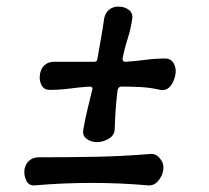

<svg xmlns="http://www.w3.org/2000/svg" viewBox="-20 -631 632 581"><path d="M295 -574Q298 -591 309.5 -601Q321 -611 338 -611H339Q357 -611 370 -601Q383 -591 380 -574Q376 -544 366.5 -514.5Q357 -485 351 -454Q350 -444 360 -444Q390 -446 420.5 -450Q451 -454 480 -454Q497 -454 505.5 -439.5Q514 -425 511 -407V-406Q506 -381 494 -368.5Q482 -356 465 -359Q435 -366 406 -367.5Q377 -369 347 -369Q339 -369 336 -359Q332 -329 330 -299Q328 -269 327 -239Q326 -221 308.5 -211Q291 -201 274 -201H273Q255 -201 242 -211Q229 -221 232 -238Q237 -269 244.5 -299Q252 -329 259 -359Q261 -364 258.5 -366.5Q256 -369 251 -369Q221 -367 190.5 -363Q160 -359 130 -359Q113 -359 105.5 -373.5Q98 -388 101 -406V-407Q104 -424 115 -434Q126 -444 143 -444Q174 -444 204.5 -444Q235 -444 264 -444Q275 -444 275 -454Q280 -485 285.5 -514.5Q291 -544 295 -574ZM474 -117Q472 -100 459.5 -84.5Q447 -69 429 -70Q259 -85 84 -70Q67 -69 59.5 -84.5Q52 -100 54 -117V-118Q57 -135 68.5 -145Q80 -155 97 -155Q181 -155 265 -156.5Q349 -158 434 -165Q452 -167 464.5 -151Q477 -135 474 -118Z"/></svg>

Font: Winky Sans Medium
Style: Italic
Weight: 500
Italic angle: -8.97852°
Designer: Simon Atzbach
Foundry: typofactur
Version: Version 1.205